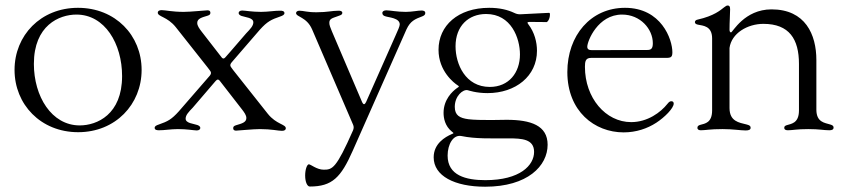

<svg xmlns="http://www.w3.org/2000/svg" viewBox="-20 -474 3104 705"><path d="M267 11.4C404.1 11.4 500 -90.9 500 -217.3C500 -343.8 404.1 -445.3 266.3 -445.3C129.3 -445.3 33.4 -343.8 33.4 -217.3C33.4 -90.9 129.3 11.4 267 11.4ZM104.4 -239.3C104.4 -380.7 197.4 -420.5 260.7 -420.5C365.1 -420.5 428.3 -313.2 428.3 -194.6C428.3 -53.3 335.9 -13.5 272.7 -13.5C169 -13.5 104.4 -120.7 104.4 -239.3Z M687.9 -78.8 769.5 -174 772.7 -177.6C778.1 -183.2 781.6 -183.2 786.2 -178.3L869 -71.7C876.8 -61.4 884.6 -51.1 884.6 -40.5C884.6 -24.1 866.5 -20.2 846.9 -14.2C839.1 -11.7 836.3 -9.2 836.3 -3.6C836.3 4.6 842.3 5.7 846.9 5.7C854.8 5.7 908.7 0 934.3 0C976.6 0 1001.8 6.4 1015.3 6.4C1024.5 6.4 1029.5 2.8 1029.5 -2.8C1029.5 -18.1 994.7 -17 963.4 -56.1L835.9 -217L829.2 -226.2C824.2 -232.6 824.6 -237.2 829.5 -243.6L835.2 -250.4L934.3 -365.1C961.6 -395.2 976.2 -402.3 1008.9 -413.4C1018.5 -416.9 1024.1 -419.4 1024.5 -426.1C1024.1 -433.6 1015.6 -435 1008.2 -434.7C989 -435 964.5 -430.4 938.6 -430.4C905.2 -430.4 882.1 -435 869 -435.4C860.1 -435 856.5 -431.1 856.2 -426.1C856.5 -420.8 861.2 -417.6 866.8 -415.5C880.7 -410.5 910.2 -409.4 910.2 -392C910.2 -378.9 898.8 -367.2 883.9 -351.6L825.6 -284.1L807.5 -263.5C802.6 -258.2 799.4 -257.8 795.1 -261.7L719.8 -358.7C712 -369 704.2 -379.3 704.2 -389.9C704.2 -406.2 722.3 -410.2 741.8 -416.2C749.6 -418.7 752.5 -421.2 752.5 -426.8C752.5 -435 746.4 -436.1 741.8 -436.1C734 -436.1 680 -430.4 654.5 -430.4C612.2 -430.4 587 -436.8 573.5 -436.8C564.3 -436.8 559.3 -433.2 559.3 -427.6C559.3 -412.3 594.1 -413.4 625.4 -374.3L742.5 -226.2L751.1 -214.8C756 -208.5 756 -203.8 751.1 -197.1L749.6 -195.3L636.7 -65.3C609.7 -35.2 595.5 -28.1 563.6 -17C553.6 -13.5 547.9 -11 547.9 -4.3C547.9 3.2 556.8 4.6 564.3 4.3C582.7 4.6 607.2 0 633.2 0C666.5 0 689.6 4.6 702.8 5C711.6 4.6 715.2 0.7 715.6 -4.3C715.2 -9.6 710.6 -12.8 704.9 -14.9C691.4 -19.9 661.6 -21 661.6 -38.4C661.6 -51.5 672.9 -63.2 687.9 -78.8Z M1117.5 210.9C1199.9 210.9 1231.9 177.6 1275.2 79.5L1360.4 -112.9L1472.7 -366.5C1486.9 -396.7 1503.2 -403.8 1530.9 -414.1C1538 -416.9 1541.9 -420.8 1541.5 -426.1C1541.9 -432.9 1535.5 -435.4 1528.1 -435.4C1514.2 -435.4 1493.3 -430.4 1469.8 -430.4C1438.2 -430.4 1414.8 -435.7 1398.1 -436.1C1389.6 -435.7 1383.9 -432.5 1383.9 -426.1C1383.9 -419 1389.2 -415.8 1395.2 -414.1C1407 -409.8 1447.8 -408.4 1447.8 -384.2C1447.8 -377.5 1441.1 -362.9 1432.2 -343L1325.3 -101.9L1324.2 -99.4C1319.2 -88.8 1314.3 -88.8 1309.3 -99.4V-99.8L1198.5 -359.4C1193.5 -371.4 1188.9 -382.8 1189.3 -389.9C1188.9 -405.5 1200.6 -407.3 1219.1 -414.1C1227.6 -417.6 1236.9 -418.7 1236.9 -426.8C1236.9 -433.2 1230.1 -434.7 1224.1 -434.7C1197.8 -434.7 1182.9 -429 1143.1 -429C1108 -428.6 1094.8 -434.7 1079.2 -434.7C1071.4 -434.7 1067.1 -430.4 1067.1 -426.1C1067.1 -411.2 1106.2 -412.3 1126.1 -365.8L1277 -14.9C1279.5 -7.8 1279.1 -2.5 1276.3 4.6C1214.5 144.9 1200.6 149.1 1168.7 149.1C1143.1 149.1 1121.1 129.3 1114 129.3C1107.6 129.3 1100.5 147.7 1100.5 170.5C1100.5 194.6 1108.3 210.9 1117.5 210.9Z M1761.4 211.6C1917.6 211.6 1990.8 134.9 1990.8 57.5C1990.8 -13.5 1929 -34.1 1840.2 -34.1C1837.4 -34.1 1737.9 -31.2 1700.3 -36.2C1667.6 -40.5 1649.9 -50.4 1649.9 -81.7C1649.9 -121.4 1679.7 -147 1697.4 -142.8C1701 -142 1728 -132.1 1769.9 -132.1C1873.6 -132.1 1951.7 -194.6 1951.7 -287.6C1951.7 -318.9 1942.8 -355.1 1920.1 -384.6C1915.1 -391.3 1915.8 -393.1 1924 -393.5C1966.3 -393.5 1980.8 -392.8 1986.5 -392.8C1990.8 -392.8 1999.3 -404.8 1999.3 -420.5C1999.3 -426.8 1997.9 -426.8 1995 -426.8C1986.9 -426.8 1954.2 -424.4 1889.9 -421.5C1881.7 -421.5 1876.1 -422.9 1868.6 -426.5C1844.1 -438.2 1813.9 -445.3 1776.3 -445.3C1661.9 -445.3 1590.2 -380 1590.2 -291.2C1590.2 -212.4 1647.7 -169 1659.8 -161.2C1664.1 -158.4 1664.8 -157.7 1664.8 -156.2C1664.8 -154.8 1661.9 -153.4 1657 -149.9C1641.3 -138.5 1608.7 -108.7 1608.7 -59.7C1608.7 -40.5 1613.6 -11.4 1639.2 9.2C1642.8 12.1 1644.9 13.5 1644.9 14.9C1644.9 16 1642 17 1638.5 18.5C1614.3 29.1 1572.4 53.3 1572.4 103.7C1572.4 171.9 1649.1 211.6 1761.4 211.6ZM1623.6 97.3C1623.6 56.1 1644.2 19.2 1674.7 25.6C1725.9 36.2 1780.5 34.1 1847.3 34.1C1895.6 34.1 1941.1 36.2 1941.1 83.8C1941.1 132.8 1889.9 187.5 1762.1 187.5C1691.1 187.5 1623.6 170.5 1623.6 97.3ZM1652.7 -304C1652.7 -378.6 1700.3 -422.6 1764.9 -422.6C1857.2 -422.6 1889.2 -333.8 1889.2 -274.1C1889.2 -207.4 1848.7 -154.8 1778.4 -154.8C1688.9 -154.8 1652.7 -238.6 1652.7 -304Z M2269.9 12.1C2316.1 12.1 2357.2 -2.1 2389.9 -23.4C2420.5 -43.3 2453.8 -76.7 2453.8 -93.8C2453.8 -99.4 2450.3 -102.3 2445.3 -102.3C2439.6 -102.3 2436.1 -99.4 2430.4 -92.3C2406.2 -61.8 2358 -25.6 2297.6 -25.6C2203.8 -25.6 2127.8 -114.3 2127.8 -228.7C2127.8 -247.9 2130 -261.4 2149.9 -261.4H2414.1C2440.3 -261.4 2448.9 -259.9 2448.9 -282C2448.9 -329.5 2408.4 -445.3 2274.9 -445.3C2149.1 -445.3 2063.2 -343.8 2063.2 -209.5C2063.2 -65.3 2163.4 12.1 2269.9 12.1ZM2136.4 -302.6C2136.7 -323.5 2175.4 -420.5 2264.2 -420.5C2331.7 -420.5 2377.1 -367.2 2377.1 -315.3C2377.1 -295.5 2370.7 -290.5 2356.5 -290.5L2154.1 -289.8C2142.4 -289.8 2136.4 -293 2136.4 -302.6Z M2553.6 4.3C2571.7 4.3 2585.2 0 2633.2 0C2671.2 0 2699.2 5 2718.4 5C2730.1 5 2736.2 2.1 2736.2 -5C2736.2 -11.4 2732.2 -14.2 2721.2 -17C2693.9 -23.8 2659.1 -28.1 2658.7 -76.7V-297.9C2665.8 -351.9 2724.8 -386.4 2783 -386.4C2878.2 -386.4 2913.7 -330.3 2913.7 -239.3V-67.8C2913.4 -19.9 2883.5 -19.5 2868.3 -14.2C2863.3 -12.4 2859.7 -10.3 2859.7 -5C2859.7 2.1 2865.1 4.3 2873.2 4.3C2890.6 4.3 2904.1 0 2947.8 0C2990.1 0 3003.6 4.3 3025.2 4.3C3034.8 4.3 3040.8 1.8 3040.8 -5.7C3040.8 -12.1 3036.2 -14.6 3028.1 -17C3008.9 -23.1 2978 -24.5 2977.6 -70.7V-253.6C2977.6 -347.3 2937.1 -439.6 2812.9 -439.6C2713.1 -439.6 2670.1 -355.1 2664.4 -355.1C2661.2 -355.1 2659.4 -356.9 2658.7 -363.6C2658.7 -396 2660.9 -421.5 2660.9 -440.3C2660.9 -451.7 2657.3 -453.8 2651.6 -453.8C2648.1 -453.8 2644.5 -451.3 2639.2 -447.4C2625.7 -436.8 2601.9 -415.5 2541.5 -402C2535.5 -400.9 2531.6 -397.4 2531.6 -392.8C2531.6 -387.4 2536.2 -384.9 2542.6 -383.5C2560.7 -379.6 2594.8 -379.3 2594.8 -333.1V-67.8C2594.5 -23.1 2568.5 -20.2 2551.5 -15.6C2545.5 -13.8 2540.8 -11.4 2540.8 -5C2540.8 2.1 2546.2 4.3 2553.6 4.3ZM2658 -376.8V-407Z"/></svg>

Font: Margiela Serif Light
Style: Regular
Weight: 300
Designer: Andreas Faust, Stefan Endress
Version: Version 1.002;FEAKit 1.0